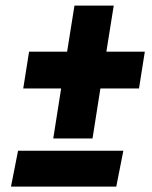

<svg xmlns="http://www.w3.org/2000/svg" viewBox="-20 -671 547 690"><path d="M397.9 -0.5H19.5L44.9 -129.4H423.3ZM362.3 -485.4H500.5L479.5 -353H340.8L312.5 -173.3H171.4L199.7 -353H63.5L84.5 -485.4H221.2L247.6 -650.9H388.7Z"/></svg>

Font: Roboto-BlackItalic
Style: Italic
Weight: 900
Italic angle: -12°
Designer: Google
Version: Version 1.100141; 2013